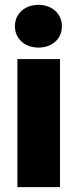

<svg xmlns="http://www.w3.org/2000/svg" viewBox="-20 -772 319 792"><path d="M235.4 -664.1Q235.4 -638.2 223.1 -618.2Q210.9 -598.1 188.7 -586.9Q166.5 -575.7 138.7 -575.7Q110.4 -575.7 88.4 -586.9Q66.4 -598.1 54 -618.2Q41.5 -638.2 41.5 -664.1Q41.5 -689.5 54 -709.5Q66.4 -729.5 88.4 -740.7Q110.4 -752 138.7 -752Q166.5 -752 188.5 -740.7Q210.4 -729.5 222.9 -709.5Q235.4 -689.5 235.4 -664.1ZM51.8 0V-528.3H227.5V0Z"/></svg>

Font: Heebo Black
Style: Regular
Weight: 900
Designer: Oded Ezer
Foundry: Meir Sadan
Version: Version 2.001; ttfautohint (v1.5.14-ce02) -l 8 -r 50 -G 200 